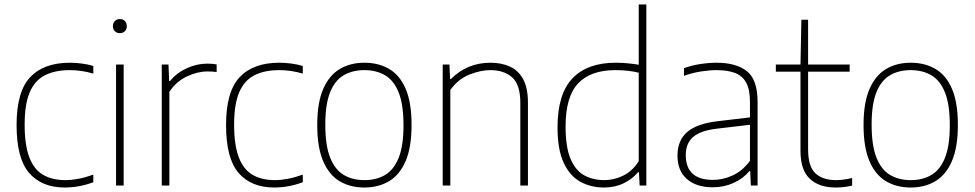

<svg xmlns="http://www.w3.org/2000/svg" viewBox="-20 -828 4350 857"><path d="M269 9Q166.5 9 110.2 -55.8Q54 -120.5 54 -270Q54 -419.5 115 -483.8Q176 -548 291.5 -548Q317 -548 344.5 -544.5Q372 -541 396.5 -533.5V-499.5Q343.5 -515 292.5 -515Q225 -515 180 -491.8Q135 -468.5 112.5 -415.5Q90 -362.5 90 -272Q90 -180.5 110.8 -126Q131.5 -71.5 172.2 -47.8Q213 -24 272.5 -24Q299 -24 329.5 -29.8Q360 -35.5 396.5 -48.5V-14.5Q332.5 9 269 9Z M498 0V-540H532V0ZM515 -680Q501.5 -680 492.8 -688.5Q484 -697 484 -711Q484 -725.5 492.8 -734.2Q501.5 -743 515 -743Q528.5 -743 537.2 -734.2Q546 -725.5 546 -711Q546 -697 537.2 -688.5Q528.5 -680 515 -680Z M702 0V-540H732L735 -466.5H739Q769.5 -503.5 814.5 -523.8Q859.5 -544 905 -544Q928 -544 947 -540.5V-506.5Q936.5 -508 926.8 -508.5Q917 -509 904.5 -509Q862 -509 814.2 -486.8Q766.5 -464.5 736 -418V0Z M1204 9Q1101.5 9 1045.2 -55.8Q989 -120.5 989 -270Q989 -419.5 1050 -483.8Q1111 -548 1226.5 -548Q1252 -548 1279.5 -544.5Q1307 -541 1331.5 -533.5V-499.5Q1278.5 -515 1227.5 -515Q1160 -515 1115 -491.8Q1070 -468.5 1047.5 -415.5Q1025 -362.5 1025 -272Q1025 -180.5 1045.8 -126Q1066.5 -71.5 1107.2 -47.8Q1148 -24 1207.5 -24Q1234 -24 1264.5 -29.8Q1295 -35.5 1331.5 -48.5V-14.5Q1267.5 9 1204 9Z M1606.5 9Q1543.5 9 1496.2 -19Q1449 -47 1422.5 -108.5Q1396 -170 1396 -270Q1396 -369.5 1422.5 -430.5Q1449 -491.5 1496.2 -519.8Q1543.5 -548 1606.5 -548Q1669.5 -548 1717 -520.2Q1764.5 -492.5 1790.8 -431.5Q1817 -370.5 1817 -270Q1817 -171 1790.8 -109.5Q1764.5 -48 1717 -19.5Q1669.5 9 1606.5 9ZM1606.5 -24Q1659.5 -24 1698.8 -47Q1738 -70 1759.5 -123.8Q1781 -177.5 1781 -268.5Q1781 -361.5 1759.5 -415.2Q1738 -469 1698.8 -492Q1659.5 -515 1606.5 -515Q1553.5 -515 1514.2 -492.2Q1475 -469.5 1453.5 -416.2Q1432 -363 1432 -271.5Q1432 -179 1453.5 -124.8Q1475 -70.5 1514.2 -47.2Q1553.5 -24 1606.5 -24Z M1956 0V-540H1986L1989 -475.5H1993Q2065.5 -548 2169 -548Q2218.5 -548 2256.2 -530.8Q2294 -513.5 2315.2 -474.5Q2336.5 -435.5 2336.5 -369V0H2302.5V-369Q2302.5 -450.5 2266 -482.8Q2229.5 -515 2168 -515Q2126 -515 2076 -495.5Q2026 -476 1990 -426.5V0Z M2676 9Q2617.5 9 2570.5 -16.8Q2523.5 -42.5 2496 -101.5Q2468.5 -160.5 2468.5 -259Q2468.5 -408 2535 -478Q2601.5 -548 2728 -548Q2754.5 -548 2781.5 -545.5Q2808.5 -543 2831 -539V-808H2865V0H2835L2832 -59.5H2828Q2803.5 -29.5 2764.2 -10.2Q2725 9 2676 9ZM2677.5 -24Q2720.5 -24 2762 -44.2Q2803.5 -64.5 2831 -108.5V-503.5Q2785 -515 2726.5 -515Q2616.5 -515 2560.5 -455.8Q2504.5 -396.5 2504.5 -263Q2504.5 -171 2526.8 -118.8Q2549 -66.5 2588 -45.2Q2627 -24 2677.5 -24Z M3161 8Q3088.5 8 3046.2 -28.8Q3004 -65.5 3004 -133.5Q3004 -201 3047 -238.5Q3090 -276 3183.5 -287L3327.5 -304V-373Q3327.5 -429.5 3310 -460.2Q3292.5 -491 3259.2 -503Q3226 -515 3178.5 -515Q3148 -515 3110 -509.2Q3072 -503.5 3033 -489.5V-523.5Q3064 -535.5 3103.5 -541.8Q3143 -548 3178.5 -548Q3265.5 -548 3313.5 -510.5Q3361.5 -473 3361.5 -373V0H3331.5L3328.5 -64H3324.5Q3297 -30.5 3253.8 -11.2Q3210.5 8 3161 8ZM3041 -136.5Q3041 -25 3162.5 -25Q3206.5 -25 3250 -44.8Q3293.5 -64.5 3327.5 -110V-271L3182.5 -254Q3107 -245.5 3074 -216.8Q3041 -188 3041 -136.5Z M3710.5 9Q3636.5 9 3594.8 -29.8Q3553 -68.5 3553 -155V-508H3443V-540H3553L3557 -740H3587V-540H3772.5V-508H3587V-161Q3587 -85.5 3619.2 -54.8Q3651.5 -24 3712.5 -24Q3743.5 -24 3783.5 -33.5V0.5Q3746.5 9 3710.5 9Z M4045 9Q3982 9 3934.8 -19Q3887.5 -47 3861 -108.5Q3834.5 -170 3834.5 -270Q3834.5 -369.5 3861 -430.5Q3887.5 -491.5 3934.8 -519.8Q3982 -548 4045 -548Q4108 -548 4155.5 -520.2Q4203 -492.5 4229.2 -431.5Q4255.5 -370.5 4255.5 -270Q4255.5 -171 4229.2 -109.5Q4203 -48 4155.5 -19.5Q4108 9 4045 9ZM4045 -24Q4098 -24 4137.2 -47Q4176.5 -70 4198 -123.8Q4219.5 -177.5 4219.5 -268.5Q4219.5 -361.5 4198 -415.2Q4176.5 -469 4137.2 -492Q4098 -515 4045 -515Q3992 -515 3952.8 -492.2Q3913.5 -469.5 3892 -416.2Q3870.5 -363 3870.5 -271.5Q3870.5 -179 3892 -124.8Q3913.5 -70.5 3952.8 -47.2Q3992 -24 4045 -24Z"/></svg>

Font: Encode Sans Th
Style: Regular
Weight: 100
Designer: Multiple Designers
Foundry: Impallari Type
Version: Version 3.002; ttfautohint (v1.8.3) -l 8 -r 50 -G 200 -x 14 